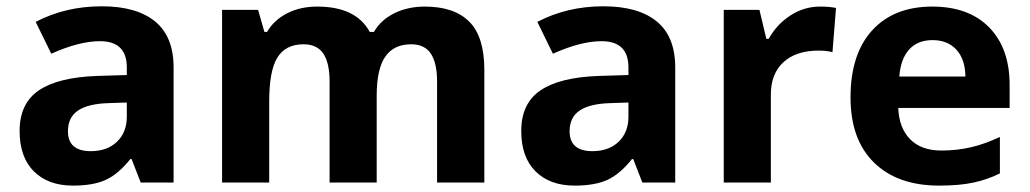

<svg xmlns="http://www.w3.org/2000/svg" viewBox="-20 -577 3255 607"><path d="M424.8 0 396 -74.2H392.1Q354.5 -26.9 314.7 -8.5Q274.9 9.8 210.9 9.8Q132.3 9.8 87.2 -35.2Q42 -80.1 42 -163.1Q42 -250 102.8 -291.3Q163.6 -332.5 286.1 -336.9L380.9 -339.8V-363.8Q380.9 -446.8 295.9 -446.8Q230.5 -446.8 142.1 -407.2L92.8 -507.8Q187 -557.1 301.8 -557.1Q411.6 -557.1 470.2 -509.3Q528.8 -461.4 528.8 -363.8V0ZM380.9 -252.9 323.2 -251Q258.3 -249 226.6 -227.5Q194.8 -206.1 194.8 -162.1Q194.8 -99.1 267.1 -99.1Q318.8 -99.1 349.9 -128.9Q380.9 -158.7 380.9 -208Z M1170.9 0H1022V-318.8Q1022 -377.9 1002.2 -407.5Q982.4 -437 939.9 -437Q882.8 -437 856.9 -395Q831.1 -353 831.1 -256.8V0H682.1V-545.9H795.9L815.9 -476.1H824.2Q846.2 -513.7 887.7 -534.9Q929.2 -556.2 982.9 -556.2Q1105.5 -556.2 1148.9 -476.1H1162.1Q1184.1 -514.2 1226.8 -535.2Q1269.5 -556.2 1323.2 -556.2Q1416 -556.2 1463.6 -508.5Q1511.2 -460.9 1511.2 -356V0H1361.8V-318.8Q1361.8 -377.9 1342 -407.5Q1322.3 -437 1279.8 -437Q1225.1 -437 1198 -397.9Q1170.9 -358.9 1170.9 -273.9Z M2010.7 0 1981.9 -74.2H1978Q1940.4 -26.9 1900.6 -8.5Q1860.8 9.8 1796.9 9.8Q1718.3 9.8 1673.1 -35.2Q1627.9 -80.1 1627.9 -163.1Q1627.9 -250 1688.7 -291.3Q1749.5 -332.5 1872.1 -336.9L1966.8 -339.8V-363.8Q1966.8 -446.8 1881.8 -446.8Q1816.4 -446.8 1728 -407.2L1678.7 -507.8Q1772.9 -557.1 1887.7 -557.1Q1997.6 -557.1 2056.2 -509.3Q2114.7 -461.4 2114.7 -363.8V0ZM1966.8 -252.9 1909.2 -251Q1844.2 -249 1812.5 -227.5Q1780.8 -206.1 1780.8 -162.1Q1780.8 -99.1 1853 -99.1Q1904.8 -99.1 1935.8 -128.9Q1966.8 -158.7 1966.8 -208Z M2572.8 -556.2Q2603 -556.2 2623 -551.8L2611.8 -412.1Q2593.8 -417 2567.9 -417Q2496.6 -417 2456.8 -380.4Q2417 -343.8 2417 -277.8V0H2268.1V-545.9H2380.9L2402.8 -454.1H2410.2Q2435.5 -500 2478.8 -528.1Q2522 -556.2 2572.8 -556.2Z M2928.2 -450.2Q2880.9 -450.2 2854 -420.2Q2827.1 -390.1 2823.2 -335H3032.2Q3031.2 -390.1 3003.4 -420.2Q2975.6 -450.2 2928.2 -450.2ZM2949.2 9.8Q2817.4 9.8 2743.2 -63Q2668.9 -135.7 2668.9 -269Q2668.9 -406.2 2737.5 -481.2Q2806.2 -556.2 2927.2 -556.2Q3043 -556.2 3107.4 -490.2Q3171.9 -424.3 3171.9 -308.1V-235.8H2819.8Q2822.3 -172.4 2857.4 -136.7Q2892.6 -101.1 2956.1 -101.1Q3005.4 -101.1 3049.3 -111.3Q3093.3 -121.6 3141.1 -144V-28.8Q3102.1 -9.3 3057.6 0.2Q3013.2 9.8 2949.2 9.8Z"/></svg>

Font: Samim FD
Style: Bold-FD
Weight: 700
Foundry: DejaVu fonts team - Redesigned by Saber Rastikerdar
Version: Version 4.0.1